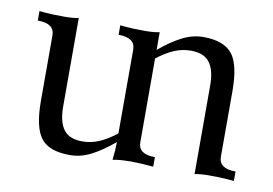

<svg xmlns="http://www.w3.org/2000/svg" viewBox="-60 -576 966 679"><g transform="rotate(10 423.5 -236.5)"><path d="M226.6 10.3Q151.4 10.3 122.1 -28.1Q92.8 -66.4 92.8 -161.1V-396Q92.8 -438.5 32.7 -438.5V-472.7L52.7 -470.7Q76.2 -468.3 122.6 -468.3Q153.8 -468.3 173.8 -472.7V-154.8Q173.8 -99.6 194.3 -72.3Q214.8 -44.9 261.7 -44.9Q293 -44.9 321.8 -57.4Q350.6 -69.8 382.8 -94.7V-396Q382.8 -438.5 322.8 -438.5V-472.7L342.8 -470.7Q366.2 -468.3 412.6 -468.3Q443.4 -468.3 464.4 -472.7V-409.2Q504.9 -443.4 542.7 -463.1Q580.6 -482.9 620.1 -482.9Q694.8 -482.9 725.1 -443.4Q753.9 -405.8 753.9 -311.5V-76.7Q753.9 -34.2 814 -34.2V0L793.9 -2Q769.5 -4.4 724.1 -4.4Q692.9 -4.4 672.9 0V-317.9Q672.9 -373 652.3 -400.4Q631.8 -427.7 585 -427.7Q553.7 -427.7 524.9 -415.5Q496.1 -403.3 464.4 -378.4V-77.1Q464.4 -34.7 524.4 -34.7V-0.5Q476.1 -4.9 443.8 -4.9Q428.7 -4.9 412.6 -3.9Q387.7 -2 378.4 0.5Q382.8 -34.7 382.8 -64Q341.8 -29.3 304 -9.5Q266.1 10.3 226.6 10.3Z"/></g></svg>

Font: Almanac
Style: Regular
Weight: 400
Designer: Eden's Almanac
Version: Version 3.501;March 28, 2021;FontCreator 13.0.0.2683 64-bit